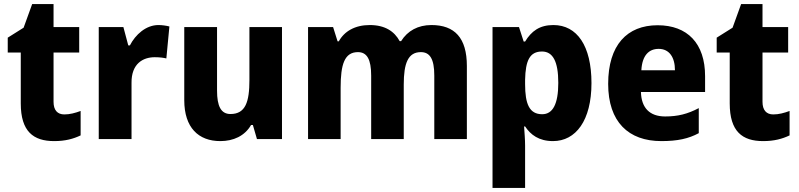

<svg xmlns="http://www.w3.org/2000/svg" viewBox="-20 -683 3923 943"><path d="M296 -121C262 -121 243 -142 243 -183V-425H369V-550H243V-663H138L96 -547L18 -498V-425H82V-175C82 -37 144 10 246 10C301 10 340 -1 376 -18V-138C349 -128 323 -121 296 -121Z M758 -560C697 -560 645 -513 618 -460H610L586 -550H465V0H626V-276C625 -370 682 -402 740 -402C767 -402 784 -399 797 -396L812 -553C797 -557 776 -560 758 -560Z M1365 -550H1205V-290C1205 -183 1186 -123 1112 -123C1065 -123 1046 -162 1046 -238V-550H885V-191C885 -56 955 10 1062 10C1126 10 1182 -15 1213 -69H1222L1242 0H1365Z M2099 -560C2033 -560 1982 -532 1950 -481H1943C1917 -529 1871 -560 1796 -560C1723 -560 1671 -529 1644 -480H1638L1616 -550H1493V0H1653V-252C1653 -367 1672 -427 1738 -427C1782 -427 1803 -392 1803 -312V0H1963V-268C1963 -372 1984 -427 2047 -427C2091 -427 2113 -394 2113 -312V0H2273V-359C2273 -497 2213 -560 2099 -560Z M2698 -560C2630 -560 2590 -530 2559 -479H2552L2529 -550H2399V240H2559V32C2559 1 2556 -30 2554 -62H2559C2586 -21 2627 10 2696 10C2808 10 2885 -91 2885 -275C2885 -458 2814 -560 2698 -560ZM2642 -430C2695 -430 2722 -382 2722 -276C2722 -172 2695 -122 2643 -122C2580 -122 2559 -172 2559 -270V-291C2561 -386 2582 -430 2642 -430Z M3210 -559C3060 -559 2967 -462 2967 -271C2967 -84 3067 10 3228 10C3308 10 3362 -2 3412 -29V-152C3357 -123 3309 -111 3247 -111C3170 -111 3130 -154 3128 -231H3443V-309C3443 -470 3356 -559 3210 -559ZM3215 -443C3267 -443 3295 -402 3295 -338H3130C3134 -411 3167 -443 3215 -443Z M3778 -121C3744 -121 3725 -142 3725 -183V-425H3851V-550H3725V-663H3620L3578 -547L3500 -498V-425H3564V-175C3564 -37 3626 10 3728 10C3783 10 3822 -1 3858 -18V-138C3831 -128 3805 -121 3778 -121Z"/></svg>

Font: Noto Sans Myanmar UI SemiCondensed ExtraBold
Style: Regular
Weight: 800
Width: 4
Designer: Monotype Design Team
Foundry: Monotype Imaging Inc.
Version: Version 2.103